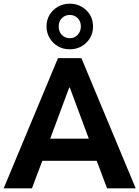

<svg xmlns="http://www.w3.org/2000/svg" viewBox="-23 -1020 755 1040"><path d="M-3 0 291 -705H418L712 0H557L483 -196L542 -149H165L224 -196L150 0ZM352 -546 236 -234 215 -269H492L471 -234L355 -546ZM355 -753Q319 -753 290.5 -769.5Q262 -786 245.5 -814.5Q229 -843 229 -877Q229 -912 245.5 -939.5Q262 -967 290.5 -983.5Q319 -1000 355 -1000Q391 -1000 419.5 -983.5Q448 -967 464.5 -939.5Q481 -912 481 -876Q481 -842 464.5 -814Q448 -786 419.5 -769.5Q391 -753 355 -753ZM355 -813Q381 -813 398 -831.5Q415 -850 415 -877Q415 -904 398 -921.5Q381 -939 355 -939Q329 -939 312 -921.5Q295 -904 295 -877Q295 -849 312 -831Q329 -813 355 -813Z"/></svg>

Font: Nunito Sans 10pt SemiCondensed ExtraBold
Style: Regular
Weight: 800
Width: 4
Designer: Vernon Adams
Foundry: Vernon Adams
Version: Version 3.101;gftools[0.9.27]